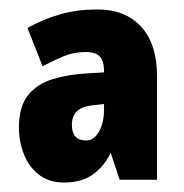

<svg xmlns="http://www.w3.org/2000/svg" viewBox="-20 -742 389 406"><path d="M186 -722Q245 -722 278.5 -685.5Q312 -649 312 -581V-362H233L214 -419Q201 -391 177 -373.5Q153 -356 115 -356Q84 -356 62.5 -372.5Q41 -389 30.5 -416Q20 -443 20 -472Q20 -517 39.5 -541Q59 -565 92.5 -575Q126 -585 167 -587L200 -589V-592Q200 -612 191.5 -622Q183 -632 161 -632Q136 -632 114.5 -623Q93 -614 70 -602L38 -683Q73 -702 108 -712Q143 -722 186 -722ZM173 -519Q132 -514 132 -478Q132 -445 162 -445Q179 -445 189.5 -464Q200 -483 200 -511V-522Z"/></svg>

Font: Noto Sans Gurmukhi ExtraCondensed Black
Style: Regular
Weight: 900
Width: 2
Designer: Jelle Bosma - Monotype Design Team
Foundry: Monotype Imaging Inc.
Version: Version 2.004; ttfautohint (v1.8.4.7-5d5b)